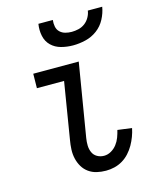

<svg xmlns="http://www.w3.org/2000/svg" viewBox="-113 -816 726 901"><g transform="rotate(-15 250.0 -366.0)"><path d="M290 8Q267 8 245.5 3Q224 -2 206.5 -14.5Q189 -27 178 -45.5Q167 -64 162 -85.5Q157 -107 158 -130Q159 -153 163 -175L208 -450H76L77 -520H298L239 -164Q236 -146 236.5 -128Q237 -110 244 -94.5Q251 -79 266 -70.5Q281 -62 299 -62Q317 -62 333.5 -71.5Q350 -81 361.5 -96Q373 -111 379.5 -128.5Q386 -146 390 -163L459 -154Q455 -134 447.5 -114Q440 -94 429.5 -75.5Q419 -57 404 -40.5Q389 -24 370.5 -13Q352 -2 331.5 3Q311 8 290 8ZM293 -600Q263 -600 235 -607.5Q207 -615 187.5 -634Q168 -653 162 -681.5Q156 -710 161 -740H231Q229 -724 232 -708Q235 -692 246 -681.5Q257 -671 272 -667Q287 -663 303 -663Q319 -663 336 -667Q353 -671 367 -681.5Q381 -692 390 -708Q399 -724 401 -740H471Q466 -710 451 -681.5Q436 -653 410.5 -634Q385 -615 354 -607.5Q323 -600 293 -600Z"/></g></svg>

Font: Iosevka Term Curly
Style: Italic
Weight: 400
Italic angle: -9°
Designer: Belleve Invis
Foundry: Belleve Invis
Version: Version 32.3.0